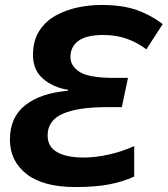

<svg xmlns="http://www.w3.org/2000/svg" viewBox="-20 -744 676 774"><path d="M284 10Q154 10 87 -42.5Q20 -95 20 -181Q20 -272 82.5 -320.5Q145 -369 254 -378V-382Q193 -392 153 -427Q113 -462 113 -522Q113 -580 138 -619Q163 -658 204 -681Q245 -704 293.5 -714Q342 -724 388 -724Q474 -724 531.5 -703.5Q589 -683 636 -647L570 -545Q535 -572 492 -587.5Q449 -603 396 -603Q329 -603 296.5 -579.5Q264 -556 264 -514Q264 -477 302 -453.5Q340 -430 439 -430H496L471 -312H407Q295 -312 233.5 -285.5Q172 -259 172 -198Q172 -152 210.5 -130.5Q249 -109 317 -109Q366 -109 419 -121Q472 -133 521 -155V-32Q474 -11 419 -0.5Q364 10 284 10Z"/></svg>

Font: Noto IKEA Latin
Style: Bold Italic
Weight: 700
Italic angle: -12°
Designer: Monotype Design Team
Foundry: Monotype Imaging Inc.
Version: Version 1.0